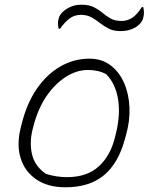

<svg xmlns="http://www.w3.org/2000/svg" viewBox="-20 -785 640 815"><path d="M359 -536Q412 -536 449 -508Q486 -480 506.5 -433.5Q527 -387 529.5 -329.5Q532 -272 515 -212L510 -194Q482 -91 420.5 -40.5Q359 10 258 10Q183 10 134 -23.5Q85 -57 67.5 -114Q50 -171 68 -243L72 -259Q94 -347 136.5 -408.5Q179 -470 236.5 -503Q294 -536 359 -536ZM353 -488Q306 -488 260 -459Q214 -430 178.5 -378.5Q143 -327 124 -257L119 -238Q104 -180 116 -129.5Q128 -79 175 -47Q197 -40 219.5 -36.5Q242 -33 264 -33Q349 -33 399 -78.5Q449 -124 468 -202L472 -218Q492 -300 481 -365Q470 -430 431 -470Q398 -488 353 -488ZM496 -696Q521 -696 542 -710Q563 -724 582 -755H588Q591 -745 591 -730Q591 -721 587.5 -707.5Q584 -694 572 -682Q559 -669 538.5 -661Q518 -653 491 -653Q462 -653 441.5 -663.5Q421 -674 404 -687.5Q387 -701 368 -711.5Q349 -722 323 -722Q295 -722 274 -705.5Q253 -689 235 -663H229Q226 -674 226 -688Q226 -696 229.5 -708.5Q233 -721 245 -733Q259 -747 279.5 -756Q300 -765 325 -765Q358 -765 378.5 -754.5Q399 -744 415 -730.5Q431 -717 449.5 -706.5Q468 -696 496 -696Z"/></svg>

Font: Recursive Mn Csl St Lt
Style: Italic
Weight: 300
Italic angle: -15°
Monospace: yes
Version: Version 1.079;hotconv 1.0.112;makeotfexe 2.5.65598; ttfautoh